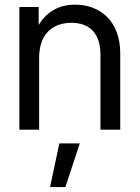

<svg xmlns="http://www.w3.org/2000/svg" viewBox="-20 -545 587 807"><path d="M144.5 -301.8C144.5 -405.8 205.1 -449.2 280.3 -449.2C357.4 -449.2 402.3 -403.8 402.3 -314.5V0H485.4V-320.3C485.4 -457.5 399.9 -525.4 295.9 -525.4C230.5 -525.4 178.2 -498.5 142.6 -439.9V-515.6H61.5V0H144.5ZM190.4 241.2H254.9L315.4 57.6H229.5Z"/></svg>

Font: Raveo Display Display
Style: Regular
Weight: 400
Designer: Jakub Foglar, Rasmus Andersson (Inter)
Foundry: Jakubfoglar.com
Version: Version 1.100;Glyphs 3.2.3 (3260)